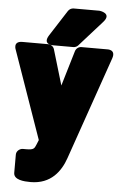

<svg xmlns="http://www.w3.org/2000/svg" viewBox="-104 -833 710 1128"><g transform="rotate(5 251.0 -269.0)"><path d="M120 250C241 250 297 169 324 91L535 -516C554 -571 500 -566 500 -566H349C333 -566 318 -555 313 -539L251 -331L189 -539C185 -554 170 -566 153 -566H1C-57 -566 -34 -516 -34 -516L147 0L136 27C126 51 123 60 79 60H58C42 60 20 74 20 97V204C20 246 81 250 120 250ZM283 -788C271 -788 258 -781 251 -770L154 -619C115 -558 186 -562 186 -562H301C311 -562 322 -566 329 -574L464 -725C513 -780 436 -788 436 -788Z"/></g></svg>

Font: Asimov Print
Style: E
Weight: 500
Designer: Google
Version: Version 2.000980; 2014